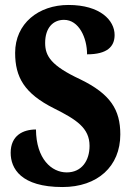

<svg xmlns="http://www.w3.org/2000/svg" viewBox="-20 -744 530 774"><path d="M232 10C373 10 465 -73 465 -202C465 -302 425 -365 304 -424C186 -479 162 -518 162 -571C162 -632 194 -664 238 -664C298 -664 331 -592 331 -525C412 -525 442 -556 442 -603C442 -662 384 -724 256 -724C135 -724 41 -649 41 -531C41 -433 78 -367 198 -307C288 -262 341 -228 341 -156C341 -96 309 -49 249 -49C188 -49 126 -103 125 -222C73 -222 23 -198 23 -128C23 -65 64 10 232 10Z"/></svg>

Font: Noto Serif Armenian ExtraCondensed ExtraBold
Style: Regular
Weight: 800
Width: 2
Designer: Monotype Design Team
Foundry: Monotype Imaging Inc.
Version: Version 2.008